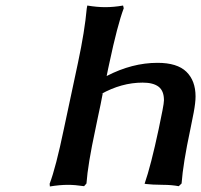

<svg xmlns="http://www.w3.org/2000/svg" viewBox="-20 -671 730 697"><path d="M263.2 -443.8Q287.6 -558.1 294.9 -640.1Q294.9 -640.6 295.9 -645.5Q296.9 -650.4 296.9 -650.9Q332.5 -645 361.8 -645Q392.6 -645 426.8 -650.9L429.2 -641.1Q406.2 -579.6 377 -441.9Q375 -432.1 372.1 -419.4Q369.1 -406.7 367.2 -395Q459.5 -442.9 551.8 -442.9Q623.5 -442.9 656.7 -410.4Q689.9 -377.9 689.9 -320.8Q689.9 -298.8 683.1 -262.2L670.9 -201.2Q644.5 -77.6 639.2 -4.9L628.9 4.9Q602.5 0 571.8 0Q552.2 0 535.4 -1Q518.6 -2 511.7 -2.9L504.9 -3.9Q527.8 -69.8 556.2 -203.1Q558.1 -214.4 563 -236.6Q567.9 -258.8 569.8 -270Q575.2 -297.9 575.2 -307.1Q575.2 -341.3 555.7 -356.2Q536.1 -371.1 498 -371.1Q420.9 -371.1 346.2 -329.1L353 -332Q349.6 -313 345 -291Q340.3 -269 334.7 -242.4Q329.1 -215.8 326.2 -201.2Q298.8 -74.2 293.9 -4.9L285.2 4.9Q252 0 227.1 0Q197.3 0 161.1 5.9L160.2 -3.9Q182.6 -62.5 211.9 -203.1Q213.9 -211.4 263.2 -443.8Z"/></svg>

Font: Linear Smooth
Style: Bold Italic
Weight: 700
Designer: Philipp H. Poll, Flanker
Foundry: Philipp H. Poll, reworked by Flanker
Version: Version 1.061 | FøM Fix